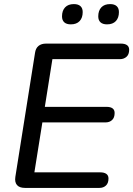

<svg xmlns="http://www.w3.org/2000/svg" viewBox="-20 -918 651 938"><path d="M102 0Q75 0 63 -14Q51 -28 55 -54L151 -659Q154 -682 168 -693.5Q182 -705 205 -705H570Q590 -705 600.5 -697.5Q611 -690 611 -675Q611 -652 598 -640.5Q585 -629 566 -629H236L199 -396H500Q520 -396 530 -388.5Q540 -381 540 -366Q540 -343 527.5 -331.5Q515 -320 496 -320H187L148 -76H470Q489 -76 499.5 -68.5Q510 -61 510 -46Q510 -23 497.5 -11.5Q485 0 466 0ZM503 -799Q482 -799 471 -809Q460 -819 460 -838Q460 -866 475 -882Q490 -898 518 -898Q539 -898 550 -888Q561 -878 561 -859Q561 -831 546 -815Q531 -799 503 -799ZM326 -799Q305 -799 294 -809Q283 -819 283 -838Q283 -866 298 -882Q313 -898 341 -898Q362 -898 373 -888Q384 -878 384 -859Q384 -831 369 -815Q354 -799 326 -799Z"/></svg>

Font: Nunito Medium
Style: Italic
Weight: 500
Designer: Vernon Adams
Foundry: Vernon Adams
Version: Version 3.601